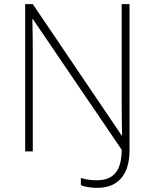

<svg xmlns="http://www.w3.org/2000/svg" viewBox="-20 -734 751 931"><path d="M451 177C553 177 608 112 608 -4V-714H570V-238C570 -186 571 -126 572 -77H570L139 -714H102V0H139V-479C139 -536 138 -588 137 -642H139L570 -8C570 97 528 140 450 140C421 140 393 136 372 129V164C388 171 420 177 451 177Z"/></svg>

Font: Noto Sans Sinhala UI ExtraLight
Style: Regular
Weight: 200
Designer: Jelle Bosma - Monotype Design Team
Foundry: Monotype Imaging Inc.
Version: Version 2.006